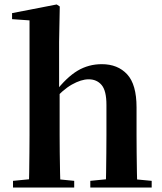

<svg xmlns="http://www.w3.org/2000/svg" viewBox="-20 -839 727 859"><path d="M38.2 0V-29.9L143.8 -40.2H207.6L312 -29.9V0ZM109.1 0Q110.1 -25.5 110.6 -67.4Q111.1 -109.4 111.6 -154.8Q112.1 -200.3 112.1 -234.8V-747.8L34 -753.3V-780.3L233.6 -819L247.4 -810L244.4 -650.9V-442.8L246.8 -429.3V-234.8Q246.8 -200.3 247.3 -154.8Q247.8 -109.4 248.7 -67.4Q249.6 -25.5 250.6 0ZM384 0V-29.9L487.9 -40.2H550.2L658.6 -29.9V0ZM452.5 0Q454.2 -25.5 454.7 -66.9Q455.2 -108.4 455.7 -153.8Q456.2 -199.3 456.2 -234.8V-369.8Q456.2 -433.2 434.6 -458.7Q413 -484.2 376.5 -484.2Q343.4 -484.2 301.6 -460.7Q259.8 -437.1 214.2 -384.1L185.3 -426.7H226.3Q277.9 -493.2 327 -522.6Q376.2 -551.9 435.5 -551.9Q506.8 -551.9 548.9 -506.5Q590.9 -461.1 590.9 -358.8V-234.8Q590.9 -199.3 591.4 -153.8Q591.9 -108.4 592.6 -66.9Q593.2 -25.5 594.2 0Z"/></svg>

Font: Early Summer Mincho VF
Style: Regular
Weight: 250
Designer: GuiWonder
Version: Version 1.002